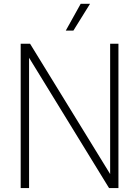

<svg xmlns="http://www.w3.org/2000/svg" viewBox="-20 -964 714 984"><path d="M86 0V-740H134L544.5 -72V-740H587V0H539L129 -668V0ZM317 -807 393.5 -944.5H441.5L356 -807Z"/></svg>

Font: Encode Sans SmCnd XLt
Style: Regular
Weight: 200
Width: 4
Designer: Multiple Designers
Foundry: Impallari Type
Version: Version 3.002; ttfautohint (v1.8.3) -l 8 -r 50 -G 200 -x 14 